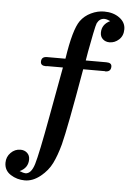

<svg xmlns="http://www.w3.org/2000/svg" viewBox="-79 -750 677 1000"><g transform="rotate(5 259.0 -250.0)"><path d="M-19 123Q-19 92.3 2.4 70.6Q23.9 48.8 53.2 48.8Q74.2 48.8 88.1 61.5Q102.1 74.2 102.1 95.2Q102.1 140.1 58.1 160.2Q80.1 168.9 88.9 168.9Q119.6 168.9 135.7 115.5Q151.9 62 188 -136.2L235.8 -397H150.9L149.9 -396Q147.9 -396 147 -396Q119.1 -396 119.1 -417Q119.1 -443.8 148.9 -443.8H244.1L245.1 -444.8Q268.1 -597.7 301.8 -645Q322.8 -673.8 356.4 -689.9Q390.1 -706.1 424.8 -706.1Q472.7 -706.1 504.9 -682.6Q537.1 -659.2 537.1 -623Q537.1 -588.9 515.1 -568.8Q493.2 -548.8 465.8 -548.8Q444.8 -548.8 430.9 -561.5Q417 -574.2 417 -595.2Q417 -638.2 460 -659.2Q441.9 -668 429.2 -668Q404.3 -668 391.1 -642.1Q387.2 -634.3 377.2 -585.2Q367.2 -536.1 359.1 -491Q351.1 -445.8 351.1 -443.8H459Q486.8 -443.8 486.8 -423.8Q486.8 -396 457 -396Q456.1 -396 456.1 -396.5Q456.1 -397 455.1 -397H341.8Q287.6 -84 265.1 2.9Q249 62 229 102.5Q209 143.1 170.9 173.8Q130.9 206.1 88.9 206.1Q47.9 206.1 14.4 184.6Q-19 163.1 -19 123Z"/></g></svg>

Font: CMU Serif
Style: BoldItalic
Weight: 700
Italic angle: -14.04°
Version: Version 0.7.0